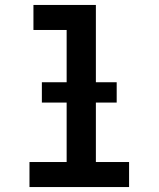

<svg xmlns="http://www.w3.org/2000/svg" viewBox="-20 -755 640 775"><path d="M99 0V-101H249V-634H115V-735H367V-101H501V0ZM149 -341V-423H451V-341Z"/></svg>

Font: Iosevka Fixed Extended
Style: Bold
Weight: 700
Width: 7
Monospace: yes
Designer: Belleve Invis
Foundry: Belleve Invis
Version: Version 24.1.1; ttfautohint (v1.8.4)